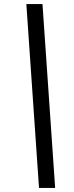

<svg xmlns="http://www.w3.org/2000/svg" viewBox="-20 -820 360 940"><path d="M250 100H171L109 -800H188Z"/></svg>

Font: Albert Sans
Style: Italic
Weight: 400
Italic angle: -11.25°
Designer: Andreas Rasmussen
Foundry: a.Foundry
Version: Version 1.025